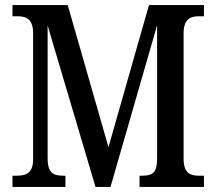

<svg xmlns="http://www.w3.org/2000/svg" viewBox="-20 -734 850 754"><path d="M29 0H237V-44H230C191 -44 167 -52 167 -114V-634L355 0H414L597 -635V-112C597 -54 578 -44 537 -44H528V0H781V-44H762C725 -44 701 -55 701 -112V-602C701 -659 727 -670 760 -670H781V-714H565L406 -156L246 -714H29V-670H50C83 -670 110 -659 110 -604V-109C110 -54 83 -44 45 -44H29Z"/></svg>

Font: Noto Serif Thai Condensed Medium
Style: Regular
Weight: 500
Width: 3
Designer: Monotype Design Team
Foundry: Monotype Imaging Inc.
Version: Version 2.002